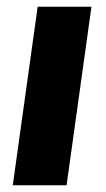

<svg xmlns="http://www.w3.org/2000/svg" viewBox="-20 -551 316 571"><path d="M178 0 252 -531H92L18 0Z"/></svg>

Font: Fira Sans OT
Style: Bold Italic
Weight: 700
Italic angle: -8°
Designer: Carrois Corporate & Edenspiekermann
Foundry: Carrois Corporate GbR & Edenspiekermann AG
Version: Version 2.001